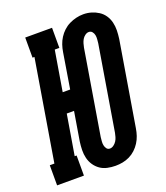

<svg xmlns="http://www.w3.org/2000/svg" viewBox="-162 -840 812 942"><g transform="rotate(-20 244.0 -368.5)"><path d="M279 8Q258 8 237 3.5Q216 -1 199.5 -12.5Q183 -24 171.5 -41Q160 -58 155 -78.5Q150 -99 150.5 -120.5Q151 -142 154 -164L179 -315H141L106 -105H116V0H-24V-105H0L87 -630H77V-735H217V-630H193L158 -420H197L227 -604Q230 -623 236 -641Q242 -659 252.5 -675.5Q263 -692 277.5 -705.5Q292 -719 309.5 -727.5Q327 -736 345.5 -740.5Q364 -745 383 -745Q405 -745 425 -739Q445 -733 462 -722Q479 -711 490.5 -694Q502 -677 507 -656.5Q512 -636 511.5 -614.5Q511 -593 508 -571L435 -131Q432 -112 426 -94Q420 -76 409.5 -59.5Q399 -43 384.5 -29.5Q370 -16 352.5 -7.5Q335 1 316.5 4.5Q298 8 279 8ZM282 -81Q292 -81 301.5 -88Q311 -95 317 -104.5Q323 -114 326 -124.5Q329 -135 331 -145L404 -586Q405 -596 406 -607Q407 -618 405 -628Q403 -638 396.5 -646Q390 -654 379 -654Q369 -654 359.5 -647Q350 -640 344.5 -630.5Q339 -621 336 -610.5Q333 -600 331 -590L258 -149Q257 -139 256 -128Q255 -117 257 -107Q259 -97 265 -89Q271 -81 282 -81Z"/></g></svg>

Font: Iosevka Slab Extrabold Oblique
Style: Regular
Weight: 800
Italic angle: -9°
Monospace: yes
Designer: Belleve Invis
Foundry: Belleve Invis
Version: Version 11.1.1; ttfautohint (v1.8.3)